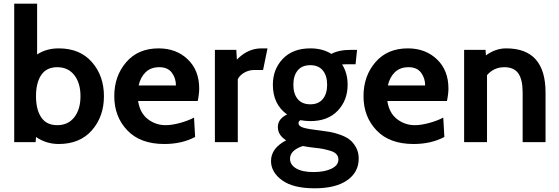

<svg xmlns="http://www.w3.org/2000/svg" viewBox="-20 -770 3028 1040"><path d="M298 10Q230 10 175 -28L173 0H57V-750H181V-475Q231 -508 298 -508Q413 -508 478 -433.5Q543 -359 543 -249Q543 -139 478 -64.5Q413 10 298 10ZM290 -406Q232 -406 203.5 -364Q175 -322 175 -249Q175 -176 203.5 -134Q232 -92 290 -92Q349 -92 382.5 -135Q416 -178 416 -249Q416 -320 382.5 -363Q349 -406 290 -406Z M1051 -223H728Q738 -158 780.5 -125Q823 -92 877 -92Q911 -92 955 -104Q999 -116 1031 -133L1037 -28Q965 10 870 10Q740 10 669.5 -64Q599 -138 599 -249Q599 -358 663.5 -433Q728 -508 839 -508Q935 -508 997 -448.5Q1059 -389 1059 -291Q1059 -261 1051 -223ZM731 -307H933Q933 -346 911 -376Q889 -406 843 -406Q797 -406 769 -379Q741 -352 731 -307Z M1429 -508 1405 -391H1359Q1329 -391 1304 -377Q1279 -363 1268 -341V0H1144V-500H1260L1263 -447Q1322 -508 1396 -508Z M1684 250Q1568 250 1508 206.5Q1448 163 1448 102Q1448 33 1530 -10Q1485 -38 1485 -82Q1485 -126 1535 -150Q1458 -205 1458 -311Q1458 -395 1512 -451.5Q1566 -508 1661 -508Q1728 -508 1775 -478Q1815 -500 1882 -500H1914L1906 -422H1861Q1844 -422 1833 -421Q1863 -374 1863 -311Q1863 -227 1809.5 -170.5Q1756 -114 1661 -114Q1636 -114 1608 -119Q1597 -114 1597 -103Q1597 -86 1624.5 -78Q1652 -70 1722 -62Q1750 -58 1771 -54.5Q1792 -51 1823 -40Q1854 -29 1873.5 -14Q1893 1 1908 27.5Q1923 54 1923 89Q1923 163 1860.5 206.5Q1798 250 1684 250ZM1661 -417Q1616 -417 1592.5 -388.5Q1569 -360 1569 -311Q1569 -262 1592.5 -233.5Q1616 -205 1661 -205Q1705 -205 1728.5 -233.5Q1752 -262 1752 -311Q1752 -360 1728.5 -388.5Q1705 -417 1661 -417ZM1680 30Q1653 27 1620 21Q1551 44 1551 90Q1551 123 1584.5 142.5Q1618 162 1678 162Q1737 162 1775 144Q1813 126 1813 94Q1813 77 1802 65Q1791 53 1768.5 46.5Q1746 40 1728.5 36.5Q1711 33 1680 30Z M2401 -223H2078Q2088 -158 2130.5 -125Q2173 -92 2227 -92Q2261 -92 2305 -104Q2349 -116 2381 -133L2387 -28Q2315 10 2220 10Q2090 10 2019.5 -64Q1949 -138 1949 -249Q1949 -358 2013.5 -433Q2078 -508 2189 -508Q2285 -508 2347 -448.5Q2409 -389 2409 -291Q2409 -261 2401 -223ZM2081 -307H2283Q2283 -346 2261 -376Q2239 -406 2193 -406Q2147 -406 2119 -379Q2091 -352 2081 -307Z M2935 0H2811V-269Q2811 -339 2787.5 -372.5Q2764 -406 2712 -406Q2655 -406 2618 -363V0H2494V-500H2610L2612 -470Q2664 -508 2722 -508Q2935 -508 2935 -269Z"/></svg>

Font: Cabin
Style: Bold
Weight: 700
Designer: Pablo Impallari
Foundry: Pablo Impallari. www.impallari.com Igino Marini. www.ikern.com
Version: Version 1.005